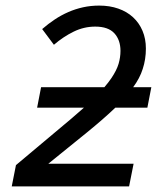

<svg xmlns="http://www.w3.org/2000/svg" viewBox="-20 -667 590 687"><path d="M441.9 0H22L37.1 -76.2L234.9 -242.2Q259.8 -263.2 280.3 -281.7H112.8L127 -355H353.5Q368.2 -372.1 378.4 -387.2Q397.5 -415.5 404.3 -438.7Q411.1 -461.9 411.1 -484.9Q411.1 -523.9 389.2 -547.9Q367.2 -571.8 320.8 -571.8Q280.3 -571.8 243.4 -553.7Q206.5 -535.6 172.9 -506.8L130.9 -563Q152.8 -582 176 -597.4Q199.2 -612.8 224.4 -623.8Q249.5 -634.8 277.1 -640.9Q304.7 -647 335 -647Q372.6 -647 403.3 -636.2Q434.1 -625.5 456.1 -605.2Q478 -585 490 -556.6Q502 -528.3 502 -493.2Q502 -454.6 490.7 -420.4Q480.5 -387.7 456.5 -355H521.5L507.3 -281.7H392.6L390.1 -279.3Q350.1 -241.2 292 -193.8L152.8 -81.1H458Z"/></svg>

Font: Code New Roman
Style: Italic
Weight: 400
Italic angle: -11°
Monospace: yes
Designer: Sam Radian
Foundry: Code New Roman
Version: Version 1.508 October 19, 2014